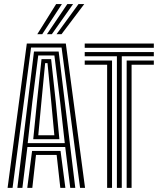

<svg xmlns="http://www.w3.org/2000/svg" viewBox="-20 -906 772 926"><path d="M16.6 0 109.3 -696H297.4L390.2 0H366.2L277 -676.7H129.8L40.6 0ZM111.5 0 134.7 -178H272L295.3 0H270.9L253.2 -158.9H153.6L135.9 0ZM63.7 0 143.9 -657.6H262.9L343.1 0H318.8L294.6 -196.9H112.2L88 0ZM113.6 -215.8H292.4L270.1 -414.5L242.4 -638.4H164.4L135.9 -414.5ZM140.3 -234.7 158.3 -414.5 180.2 -620.7H226.6L249 -414.5L266.4 -234.7ZM164.6 -253.7H242.1L227.1 -414.5L209.1 -601.4H197.7L179.7 -414.5ZM159.8 -741 250.7 -886.3H278.5L183.7 -741ZM252.6 -741 358.6 -886.3H386.3L276.6 -741ZM206.3 -741 304.7 -886.3H332.4L230 -741Z M543.8 0V-634.5H388.6V-655H721.9V-634.5H567.3V0ZM496.7 0V-593.7H388.6V-614.2H520.3V0ZM590.9 0V-614.2H721.9V-593.7H614.6V0ZM388.6 -675.5V-696H721.9V-675.5Z"/></svg>

Font: Big Shoulders Inline Display SC Thin
Style: Regular
Weight: 100
Designer: Patric King
Foundry: XO Type Co
Version: Version 2.002